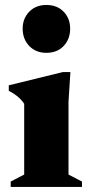

<svg xmlns="http://www.w3.org/2000/svg" viewBox="-20 -734 356 754"><path d="M162 -526.5Q120.5 -526.5 94.8 -553.5Q69 -580.5 69 -621.5Q69 -661.5 94.8 -688Q120.5 -714.5 162 -714.5Q204.5 -714.5 230 -688Q255.5 -661.5 255.5 -621.5Q255.5 -580.5 230 -553.5Q204.5 -526.5 162 -526.5ZM256.5 -451 249 -334.5V-48.5L302 -21V0H22V-21L75 -48.5V-326.5Q63 -344 48 -356Q33 -368 14.5 -377.5V-399L227 -451Z"/></svg>

Font: Newsreader 16pt ExtraBold
Style: Regular
Weight: 800
Designer: Hugues Gentile
Foundry: Production Type
Version: Version 1.003; ttfautohint (v1.8.3)